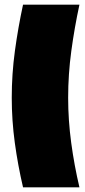

<svg xmlns="http://www.w3.org/2000/svg" viewBox="-20 -716 363 817"><path d="M78 -696H318Q297 -599 283.5 -499.5Q270 -400 270 -300Q270 -205 283 -108.5Q296 -12 318 81H78Q56 -13 43 -108.5Q30 -204 30 -300Q30 -401 43.5 -500Q57 -599 78 -696Z"/></svg>

Font: Gajraj One
Style: Regular
Weight: 400
Designer: Saurabh Sharma
Foundry: Saurabh Sharma
Version: Version 1.000